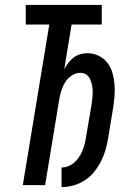

<svg xmlns="http://www.w3.org/2000/svg" viewBox="-20 -755 540 783"><path d="M231 8V-72Q245 -72 259 -77.5Q273 -83 284 -93Q295 -103 303 -115.5Q311 -128 316.5 -141.5Q322 -155 325.5 -169Q329 -183 331 -197Q337 -229 342 -261.5Q347 -294 353 -326Q355 -340 356.5 -353.5Q358 -367 358 -380.5Q358 -394 355.5 -407Q353 -420 347.5 -432Q342 -444 331.5 -451Q321 -458 307 -458Q289 -458 272.5 -447Q256 -436 246 -420Q236 -404 230.5 -386.5Q225 -369 222 -352L164 0H73L181 -655H85V-735H395V-655H272L242 -473Q250 -487 259 -499Q268 -511 280.5 -520.5Q293 -530 307.5 -534Q322 -538 336 -538Q361 -538 382.5 -527.5Q404 -517 418 -499Q432 -481 438.5 -458Q445 -435 447 -411.5Q449 -388 447 -363Q445 -338 441 -313L422 -197Q418 -172 411.5 -148Q405 -124 393.5 -100.5Q382 -77 365.5 -56Q349 -35 327 -20.5Q305 -6 280.5 1Q256 8 231 8Z"/></svg>

Font: Iosevka Curly Medium Oblique
Style: Regular
Weight: 500
Italic angle: -9°
Monospace: yes
Designer: Belleve Invis
Foundry: Belleve Invis
Version: Version 11.1.0; ttfautohint (v1.8.3)